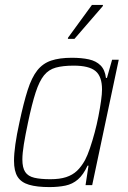

<svg xmlns="http://www.w3.org/2000/svg" viewBox="-20 -753 520 781"><path d="M181 8Q130 8 98 -1.5Q66 -11 51.5 -34Q37 -57 37 -99Q37 -127 42.5 -166Q48 -205 59 -255Q76 -335 92.5 -386.5Q109 -438 131.5 -466.5Q154 -495 188 -506.5Q222 -518 272 -518Q312 -518 341.5 -511.5Q371 -505 389 -487Q407 -469 411 -436H415L436 -510H463L355 0H328L340 -79H336Q319 -42 297 -23Q275 -4 246 2Q217 8 181 8ZM185 -24Q223 -24 249 -32.5Q275 -41 293 -58Q311 -75 326 -102Q336 -121 346 -150.5Q356 -180 365 -213.5Q374 -247 380.5 -280.5Q387 -314 391 -342.5Q395 -371 395 -389Q395 -442 368.5 -464Q342 -486 280 -486Q236 -486 207 -478Q178 -470 159 -446.5Q140 -423 125 -377Q110 -331 94 -255Q83 -203 77 -166Q71 -129 71 -104Q71 -71 82.5 -53.5Q94 -36 119.5 -30Q145 -24 185 -24ZM256 -595 257 -600 354 -733H399L398 -728L283 -595Z"/></svg>

Font: Saira SemiCondensed Thin
Style: Italic
Weight: 250
Width: 4
Italic angle: -12°
Designer: Hector Gatti with collaboration of the Omnibus-Type team
Foundry: Omnibus-Type
Version: Version 1.101